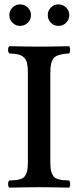

<svg xmlns="http://www.w3.org/2000/svg" viewBox="-20 -859 360 881"><path d="M210.9 -525.9V-121.1Q210.9 -100.1 212.4 -85.7Q213.9 -71.3 219 -61.3Q224.1 -51.3 229.2 -45.9Q234.4 -40.5 245.8 -37.1Q257.3 -33.7 267.6 -32.7Q277.8 -31.7 296.9 -30.8Q301.8 -26.4 301.8 -14.4Q301.8 -2.4 296.9 2Q210.9 0 161.1 0Q108.9 0 22.9 2Q17.1 -2.4 17.1 -14.4Q17.1 -26.4 22.9 -30.8Q42 -31.7 52.2 -32.7Q62.5 -33.7 73.7 -37.1Q85 -40.5 90.1 -45.9Q95.2 -51.3 100.1 -61.3Q105 -71.3 106.4 -85.7Q107.9 -100.1 107.9 -121.1V-525.9Q107.9 -553.2 104 -569.6Q100.1 -585.9 89.6 -595.7Q79.1 -605.5 64 -609.1Q48.8 -612.8 22.9 -613.8Q17.1 -618.2 17.1 -630.4Q17.1 -642.6 22.9 -647Q110.8 -645 160.2 -645Q210.9 -645 296.9 -647Q301.8 -642.6 301.8 -630.4Q301.8 -618.2 296.9 -613.8Q246.1 -611.3 228.5 -594.7Q210.9 -578.1 210.9 -525.9ZM22.9 -790Q22.9 -810.1 37.4 -824.5Q51.8 -838.9 71.8 -838.9Q92.8 -838.9 107.4 -824.5Q122.1 -810.1 122.1 -790Q122.1 -769 107.4 -754.6Q92.8 -740.2 71.8 -740.2Q51.8 -740.2 37.4 -754.6Q22.9 -769 22.9 -790ZM199.2 -790Q199.2 -810.1 213.6 -824.5Q228 -838.9 248 -838.9Q269 -838.9 283.4 -824.5Q297.9 -810.1 297.9 -790Q297.9 -769 283.4 -754.6Q269 -740.2 248 -740.2Q228 -740.2 213.6 -754.6Q199.2 -769 199.2 -790Z"/></svg>

Font: Common Serif Medium
Style: Regular
Weight: 500
Designer: Philipp H. Poll, Khaled Hosny
Foundry: Stefan Peev, Context Ltd.
Version: Version 1.026